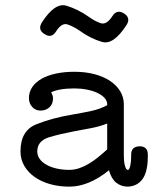

<svg xmlns="http://www.w3.org/2000/svg" viewBox="-20 -695 642 732"><path d="M468.3 -46.9Q473.6 -48.8 476.8 -64Q480 -79.1 480 -98.1V-105Q480 -137.2 513.2 -137.2Q527.3 -137.2 535.4 -129.6Q543.5 -122.1 543.5 -106.4V-98.1Q543.5 -39.6 522.9 -11.7Q502.9 15.1 467.3 16.6Q441.9 16.6 423.1 1.5Q404.3 -13.7 395.5 -45.9Q318.4 16.6 244.1 16.6Q204.6 16.6 170.4 6.8Q136.2 -2.9 111.3 -20.8Q86.4 -38.6 72.3 -63.2Q58.1 -87.9 58.1 -117.7Q58.1 -197.3 118.7 -221.2Q178.2 -245.1 256.3 -258.3Q292 -264.2 327.1 -271.7Q362.3 -279.3 388.7 -293.9V-297.4Q388.7 -310.5 378.4 -321.8Q368.2 -333 350.8 -341.1Q333.5 -349.1 310.8 -353.5Q288.1 -357.9 263.7 -357.9Q233.9 -357.9 211.2 -354Q188.5 -350.1 174.8 -342.8Q182.1 -331.5 182.1 -319.8Q182.1 -298.3 168.5 -285.9Q154.8 -273.4 134.3 -273.4Q115.7 -273.4 103 -287.1Q90.3 -300.8 90.3 -320.8Q90.3 -344.2 103 -363Q115.7 -381.8 138.7 -394.8Q161.6 -407.7 193.6 -414.6Q225.6 -421.4 263.7 -421.4Q304.7 -421.4 339.4 -412.4Q374 -403.3 398.9 -387Q423.8 -370.6 438 -347.7Q452.1 -324.7 452.1 -297.4V-99.6Q452.1 -89.8 453.1 -80.6Q454.1 -71.3 456.1 -64Q458 -56.6 460.7 -52Q463.4 -47.4 467.3 -47.4Q468.3 -47.4 468.3 -46.9ZM388.7 -125.5V-224.1Q360.4 -212.9 329.1 -206.8Q297.9 -200.7 267.1 -195.3Q238.8 -189.9 213.6 -184.1Q188.5 -178.2 166 -171.4Q122.1 -157.2 122.1 -117.7Q122.1 -102.1 131.3 -89.1Q140.6 -76.2 157 -66.9Q173.3 -57.6 195.8 -52.5Q218.3 -47.4 244.1 -47.4Q263.2 -47.4 281.5 -53.5Q299.8 -59.6 317.6 -70.1Q335.4 -80.6 353 -94.7Q370.6 -108.9 388.7 -125.5ZM408.7 -633.8Q425.8 -660.6 453.1 -643.6Q479.5 -626.5 462.4 -599.6Q412.6 -522.5 368.9 -535.2Q325.2 -547.9 282.7 -578.6Q259.8 -594.2 237.5 -601.8Q215.3 -609.4 193.4 -574.7Q175.8 -547.4 149.4 -565.4Q122.6 -581.5 139.6 -609.4Q189 -686 232.7 -673.3Q276.4 -660.6 319.3 -630.4Q341.3 -614.3 363.8 -606.7Q386.2 -599.1 408.7 -633.8Z"/></svg>

Font: Erica Type
Style: Regular
Weight: 400
Designer: Peter Wiegel
Foundry: Peter Wiegel
Version: Version 1.000 2010 initial release